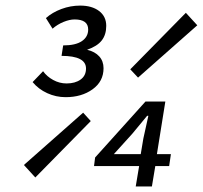

<svg xmlns="http://www.w3.org/2000/svg" viewBox="-20 -670 729 690"><path d="M215.8 -320.8Q181.2 -320.8 149.7 -335.2Q118.2 -349.6 97.2 -375L134.8 -414.1Q148.4 -395 171.1 -382.6Q193.8 -370.1 219.2 -370.1Q250 -370.1 269.5 -384Q289.1 -397.9 289.1 -423.8Q289.1 -469.2 201.2 -469.2L207 -506.8Q251.5 -506.8 274.2 -522.2Q296.9 -537.6 296.9 -564Q296.9 -600.1 248 -600.1Q230 -600.1 208 -591.1Q186 -582 168.9 -566.9L145 -605Q168 -625.5 200.7 -637.7Q233.4 -649.9 268.1 -649.9Q310.5 -649.9 336.2 -630.4Q361.8 -610.8 361.8 -577.1Q361.8 -545.4 345.7 -524.7Q329.6 -503.9 293 -491.2Q321.3 -484.4 336.7 -467.3Q352.1 -450.2 352.1 -424.8Q352.1 -377.4 312.7 -349.1Q273.4 -320.8 215.8 -320.8ZM476.1 -391.1 448.2 -420.9 647.9 -624 689 -579.1ZM467.8 0 480 -73.2H317.9L321.8 -104L502.9 -305.2H574.2L543.9 -116.2H594.2L587.9 -73.2H538.1L525.9 0ZM106.9 -32.2 65.9 -77.1 278.8 -265.1 306.2 -234.9ZM389.2 -116.2H485.8L495.1 -171.9L513.2 -253.9H508.8L455.1 -189Z"/></svg>

Font: Office Code Pro D Italic
Style: Regular
Weight: 400
Italic angle: -9°
Designer: Nathan Rutzky & Paul D. Hunt
Foundry: Adobe Systems Incorporated
Version: Version 1.004;PS 001.004;hotconv 1.0.70;makeotf.lib2.5.58329